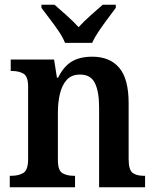

<svg xmlns="http://www.w3.org/2000/svg" viewBox="-20 -786 653 806"><path d="M21 0V-48H27Q58 -48 78 -60Q98 -72 98 -118V-422Q98 -465 79 -476.5Q60 -488 30 -488H25V-536H207L219 -460H224Q247 -507 281 -527.5Q315 -548 367 -548Q441 -548 480.5 -501.5Q520 -455 520 -353V-119Q520 -73 536.5 -60.5Q553 -48 584 -48H589V0H396V-336Q396 -401 378.5 -437Q361 -473 316 -473Q280 -473 260 -450.5Q240 -428 231.5 -392Q223 -356 223 -314V-114Q223 -71 241.5 -59.5Q260 -48 290 -48H295V0ZM253 -606Q244 -629 226 -655.5Q208 -682 188 -708Q168 -734 154 -753V-766H209Q231 -747 260 -721Q289 -695 310 -672Q331 -695 360 -721Q389 -747 411 -766H466V-753Q452 -734 432.5 -708Q413 -682 395 -655.5Q377 -629 367 -606Z"/></svg>

Font: Noto Serif Ethiopic SemiCondensed SemiBold
Style: Regular
Weight: 600
Width: 4
Designer: Monotype Design Team
Foundry: Monotype Imaging Inc.
Version: Version 2.102; ttfautohint (v1.8.4.7-5d5b)